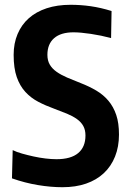

<svg xmlns="http://www.w3.org/2000/svg" viewBox="-20 -770 540 802"><path d="M241 12Q192 12 138 3Q84 -6 30 -25L33 -143Q49 -135 72 -128.5Q95 -122 120 -116.5Q145 -111 170 -108Q195 -105 216 -105Q276 -105 306.5 -130.5Q337 -156 337 -204Q337 -227 328 -243.5Q319 -260 301.5 -272.5Q284 -285 260 -295Q236 -305 206 -316Q170 -329 139.5 -345Q109 -361 86 -386Q63 -411 50 -448Q37 -485 37 -541Q37 -589 53.5 -628Q70 -667 100.5 -694Q131 -721 175 -735.5Q219 -750 275 -750Q317 -750 359 -744Q401 -738 446 -724L444 -611Q403 -622 359.5 -628.5Q316 -635 287 -635Q234 -635 206 -610.5Q178 -586 178 -541Q178 -517 188 -500Q198 -483 216.5 -470Q235 -457 260.5 -446Q286 -435 317 -423Q353 -409 382.5 -391.5Q412 -374 433 -349Q454 -324 465.5 -290Q477 -256 477 -208Q477 -157 460.5 -116Q444 -75 413.5 -46.5Q383 -18 339.5 -3Q296 12 241 12Z"/></svg>

Font: Encode Sans Compressed
Style: Bold
Weight: 700
Designer: Pablo Impallari, Andres Torresi
Foundry: Pablo Impallari, Andres Torresi
Version: Version 1.000; ttfautohint (v1.00) -l 8 -r 50 -G 200 -x 14 -